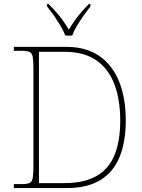

<svg xmlns="http://www.w3.org/2000/svg" viewBox="-20 -951 717 971"><path d="M50 0V-20H93Q118 -20 130 -26Q142 -32 145.5 -51Q149 -70 149 -108V-606Q149 -645 145.5 -663.5Q142 -682 130 -688Q118 -694 93 -694H50V-714H315Q415 -714 481.5 -668.5Q548 -623 582 -539.5Q616 -456 616 -342Q616 -233 584.5 -156.5Q553 -80 487 -40Q421 0 319 0ZM305 -25Q405 -25 467.5 -60.5Q530 -96 559 -166.5Q588 -237 588 -342Q588 -447 558.5 -525Q529 -603 467 -646Q405 -689 306 -689H177V-25ZM310 -771Q302 -794 286 -820.5Q270 -847 252 -873Q234 -899 218 -918V-931H225Q250 -906 267.5 -886Q285 -866 299 -846Q313 -826 328 -801Q343 -826 357 -846Q371 -866 388 -886Q405 -906 430 -931H437V-918Q422 -899 403.5 -873Q385 -847 369 -820.5Q353 -794 345 -771Z"/></svg>

Font: Noto Serif Ethiopic Thin
Style: Regular
Weight: 250
Version: Version 2.102